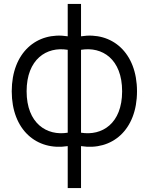

<svg xmlns="http://www.w3.org/2000/svg" viewBox="-20 -736 774 981"><path d="M394 225V10.5C552 35.5 680 -71.5 680 -269.5C680 -467.5 552 -575.5 394 -550.5V-716H326V-550.5C168 -575.5 40 -467.5 40 -269.5C40 -71.5 168 35.5 326 10.5V225ZM394 -481.5C502 -499.5 604 -434.5 604 -269.5C604 -104 500.5 -40.5 394 -58ZM326 -58C219.5 -40.5 116 -105 116 -269.5C116 -433.5 218 -499.5 326 -481.5Z"/></svg>

Font: Manrope
Style: Regular
Weight: 400
Designer: Mikhail Sharanda
Foundry: Mikhail Sharanda
Version: Version 4.505